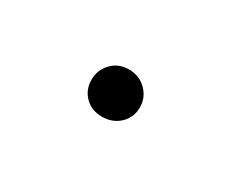

<svg xmlns="http://www.w3.org/2000/svg" viewBox="-28 -142 286 225"><g transform="rotate(30 115.0 -29.0)"><path d="M106.4 -60.5Q120.6 -60.5 130.1 -51Q139.6 -41.5 139.6 -28.3Q139.6 -14.6 130.1 -5.6Q120.6 3.4 106.4 3.4Q92.3 3.4 83.3 -5.6Q74.2 -14.6 74.2 -28.3Q74.2 -41.5 83.3 -51Q92.3 -60.5 106.4 -60.5Z"/></g></svg>

Font: Robert Sans ExtraLight
Style: Regular
Weight: 250
Designer: Christian Robertson (extended by Adam Twardoch)
Foundry: Google
Version: Version 12.135;April 2, 2019;FontCreator 11.5.0.2425 64-bit;